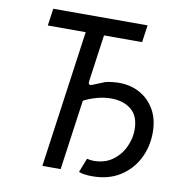

<svg xmlns="http://www.w3.org/2000/svg" viewBox="-80 -775 821 858"><g transform="rotate(10 331.0 -346.5)"><path d="M394 7Q372 7 357 4.5Q342 2 333 -2L358 -66Q365 -64 373.5 -63Q382 -62 388 -62Q439 -62 474 -87.5Q509 -113 527 -152Q545 -191 545 -230Q545 -292 509.5 -321Q474 -350 419 -350Q385 -350 351.5 -340.5Q318 -331 293 -317L307 -408Q306 -397 311 -394.5Q316 -392 323 -395L377 -417Q390 -421 409 -423Q428 -425 441 -425Q494 -425 536 -401.5Q578 -378 602.5 -335Q627 -292 627 -232Q627 -167 599 -112.5Q571 -58 519 -25.5Q467 7 394 7ZM167 0 254 -622H82L93 -700H521L510 -622H337L250 0Z"/></g></svg>

Font: Finlandica
Style: Italic
Weight: 400
Italic angle: -8°
Designer: Niklas Ekholm, Juho Hiilivirta, Jaakko Suomalainen
Foundry: Helsinki Type Studio
Version: Version 1.064